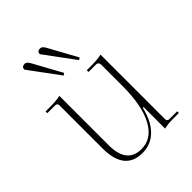

<svg xmlns="http://www.w3.org/2000/svg" viewBox="-192 -755 870 870"><g transform="rotate(-45 243.0 -320.0)"><path d="M304 -489 197 -634Q197 -652 217 -652Q229 -652 240 -631L314 -496ZM205 -489 98 -634Q98 -652 118 -652Q130 -652 141 -631L215 -496ZM210 12Q96 12 96 -131V-406Q96 -421 82 -421H32V-432H55Q102 -432 126 -438V-121Q126 -4 219 -4Q286 -4 323 -73Q360 -142 360 -267V-405Q360 -411 356 -416Q352 -421 346 -421H296V-432H320Q366 -432 390 -438V-25Q390 -11 404 -11H454V0H417Q382 0 360 6V-132H355Q339 -63 301.5 -25.5Q264 12 210 12Z"/></g></svg>

Font: Arapey Thin-Display
Style: Regular
Weight: 100
Designer: Eduardo Rodriguez Tunni
Foundry: Eduardo Rodriguez Tunni
Version: Version 4.000